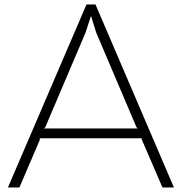

<svg xmlns="http://www.w3.org/2000/svg" viewBox="-20 -830 805 850"><path d="M173.8 -261.2H589.8L584 -267.1L405.8 -686L383.8 -756.8H381.8L358.9 -686L180.2 -266.1ZM402.8 -810.1 750 0H699.2L606.9 -213.9L608.9 -217.8H154.8L157.2 -212.9L65.9 0H15.1L362.8 -810.1Z"/></svg>

Font: Sinkin Sans 200 X Light
Style: Regular
Weight: 200
Designer: Keith Bates
Foundry: K-Type
Version: Sinkin Sans (version 1.0)  by Keith Bates   •   © 2014   www